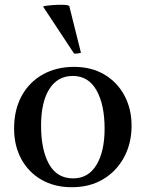

<svg xmlns="http://www.w3.org/2000/svg" viewBox="-20 -772 611 804"><path d="M281 12Q208 12 153.5 -19.5Q99 -51 69 -106.5Q39 -162 39 -234Q39 -312 70.5 -370Q102 -428 159 -460Q216 -492 290 -492Q363 -492 417 -460Q471 -428 501 -372Q531 -316 531 -245Q531 -172 499.5 -113.5Q468 -55 412 -21.5Q356 12 281 12ZM152 -246Q152 -144 185.5 -84.5Q219 -25 286 -25Q350 -25 384 -81.5Q418 -138 418 -233Q418 -334 384 -394Q350 -454 285 -454Q221 -454 186.5 -399Q152 -344 152 -246ZM162 -742V-746Q197 -752 236 -752Q265 -752 270 -747L319 -551Q313 -549 304 -548Q295 -547 290 -548Z"/></svg>

Font: Tiro Devanagari Marathi
Style: Regular
Weight: 400
Designer: Devanagari: John Hudson & Fiona Ross. Latin: John Hudson.
Foundry: Tiro Typeworks Ltd.
Version: Version 1.52